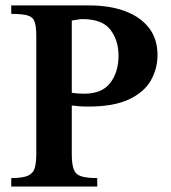

<svg xmlns="http://www.w3.org/2000/svg" viewBox="-20 -680 625 700"><path d="M554.2 -479.5Q554.2 -428.7 529.5 -386Q504.9 -343.3 449.5 -317.4Q394 -291.5 301.8 -291.5Q283.7 -291.5 270.5 -292.5Q257.3 -293.5 241.7 -295.4V-118.2Q241.7 -82.5 248.5 -63.5Q255.4 -44.4 275.1 -37.6Q294.9 -30.8 334.5 -30.8V0H21V-30.8Q62 -30.8 81.5 -39.3Q101.1 -47.9 106.7 -67.6Q112.3 -87.4 112.3 -120.1V-547.9Q112.3 -582.5 106.4 -600.1Q100.6 -617.7 81.1 -623.5Q61.5 -629.4 21 -629.4V-660.2H306.2Q379.4 -660.2 435.3 -639.6Q491.2 -619.1 522.7 -578.9Q554.2 -538.6 554.2 -479.5ZM412.1 -475.6Q412.6 -532.2 382.8 -571.3Q353 -610.4 280.3 -610.4Q272.9 -610.4 262.7 -608.6Q252.4 -606.9 241.7 -605V-341.8Q254.9 -339.8 266.6 -339.1Q278.3 -338.4 286.6 -338.4Q351.6 -338.4 381.6 -377.2Q411.6 -416 412.1 -475.6Z"/></svg>

Font: Awami Nastaliq
Style: Bold
Weight: 700
Designer: Peter Martin, SIL International
Foundry: SIL International
Version: Version 3.100